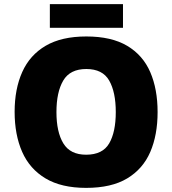

<svg xmlns="http://www.w3.org/2000/svg" viewBox="-20 -902 837 932"><path d="M745 -358Q745 -247 709.5 -164.5Q674 -82 597.5 -36Q521 10 398 10Q278 10 201 -36Q124 -82 87.5 -165Q51 -248 51 -359Q51 -470 88 -552.5Q125 -635 202 -680Q279 -725 399 -725Q521 -725 597.5 -679.5Q674 -634 709.5 -551.5Q745 -469 745 -358ZM254 -358Q254 -261 287.5 -206Q321 -151 398 -151Q478 -151 510 -206Q542 -261 542 -358Q542 -455 510 -511Q478 -567 399 -567Q320 -567 287 -511Q254 -455 254 -358ZM577 -882V-767H222V-882Z"/></svg>

Font: Noto Sans Gujarati UI Black
Style: Regular
Weight: 900
Designer: Jelle Bosma - Monotype Design Team, Universal Thirst
Foundry: Monotype Imaging Inc.
Version: Version 2.106; ttfautohint (v1.8.4.7-5d5b)